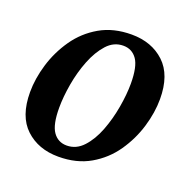

<svg xmlns="http://www.w3.org/2000/svg" viewBox="-104 -649 761 763"><g transform="rotate(20 276.5 -268.0)"><path d="M219 10Q134 10 80 -40.5Q26 -91 26 -193Q26 -250 44.5 -311.5Q63 -373 100 -426.5Q137 -480 194 -513Q251 -546 328 -546Q413 -546 467 -495.5Q521 -445 521 -343Q521 -286 502.5 -224.5Q484 -163 447 -109.5Q410 -56 353 -23Q296 10 219 10ZM235 -43Q275 -43 304.5 -75Q334 -107 353 -156.5Q372 -206 381.5 -261Q391 -316 391 -361Q391 -433 370 -463Q349 -493 312 -493Q272 -493 243 -461Q214 -429 194.5 -379.5Q175 -330 165.5 -275Q156 -220 156 -174Q156 -103 177 -73Q198 -43 235 -43Z"/></g></svg>

Font: Noto Serif SemiCondensed SemiBold
Style: Italic
Weight: 600
Width: 4
Italic angle: -12°
Designer: Monotype Design Team
Foundry: Monotype Imaging Inc.
Version: Version 2.014; ttfautohint (v1.8.4.7-5d5b)